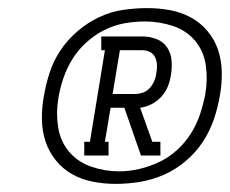

<svg xmlns="http://www.w3.org/2000/svg" viewBox="-20 -912 568 474"><path d="M188 -528V-562H202L239 -788H230V-822H332Q350 -822 366.5 -815.5Q383 -809 392.5 -795Q402 -781 403.5 -763Q405 -745 402 -727Q400 -713 394.5 -699Q389 -685 378.5 -673.5Q368 -662 354.5 -655Q341 -648 326 -646L356 -562H376V-528H328L287 -646H253L239 -562H248V-528ZM258 -680H313Q323 -680 333 -683.5Q343 -687 350 -695Q357 -703 361 -712.5Q365 -722 366 -732Q368 -742 367.5 -752Q367 -762 363 -770.5Q359 -779 350.5 -783.5Q342 -788 332 -788H276ZM265 -458Q237 -458 209 -463.5Q181 -469 158 -482Q135 -495 118 -516Q101 -537 92.5 -562.5Q84 -588 83.5 -616.5Q83 -645 88 -673Q93 -703 102.5 -732.5Q112 -762 129.5 -788Q147 -814 171.5 -835Q196 -856 224.5 -869.5Q253 -883 283.5 -887.5Q314 -892 343 -892Q372 -892 399.5 -887Q427 -882 451 -869Q475 -856 492.5 -835Q510 -814 518.5 -788.5Q527 -763 527.5 -734Q528 -705 523 -677Q518 -647 508 -617.5Q498 -588 480.5 -561.5Q463 -535 438 -514Q413 -493 384.5 -480.5Q356 -468 325.5 -463Q295 -458 265 -458ZM274 -489Q299 -489 324.5 -495Q350 -501 374 -512.5Q398 -524 418 -542.5Q438 -561 452 -583.5Q466 -606 474 -630.5Q482 -655 487 -680V-681Q493 -716 488 -751Q483 -786 461.5 -811.5Q440 -837 406.5 -848Q373 -859 338 -859Q313 -859 287.5 -854.5Q262 -850 238 -838Q214 -826 193.5 -807.5Q173 -789 159 -766.5Q145 -744 136.5 -719Q128 -694 124 -669Q118 -634 123.5 -598.5Q129 -563 150.5 -537.5Q172 -512 205.5 -500.5Q239 -489 274 -489Z"/></svg>

Font: Iosevka Slab XLtObl
Style: Regular
Weight: 200
Italic angle: -9°
Monospace: yes
Designer: Belleve Invis
Foundry: Belleve Invis
Version: Version 11.1.1; ttfautohint (v1.8.3)